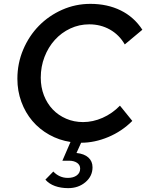

<svg xmlns="http://www.w3.org/2000/svg" viewBox="-20 -729 757 994"><path d="M410 -97Q461 -97 511 -119Q561 -141 601 -182L665 -103Q611 -49 540.5 -19.5Q470 10 400 10L376 63Q416 67 437.5 86.5Q459 106 459 137Q459 183 422.5 214Q386 245 333 245Q295 245 264.5 234Q234 223 215 201L256 159Q271 175 290 183.5Q309 192 331 192Q360 192 377.5 179Q395 166 395 144Q395 125 379 114Q363 103 337 103H303L345 6Q286 -3 235 -31.5Q184 -60 147.5 -103Q111 -146 90.5 -202Q70 -258 70 -321Q70 -401 100 -472Q130 -543 181.5 -595.5Q233 -648 302 -678.5Q371 -709 448 -709Q536 -709 605 -675Q674 -641 717 -575L626 -499Q597 -549 549 -576Q501 -603 442 -603Q390 -603 344 -581.5Q298 -560 264 -522.5Q230 -485 210.5 -434.5Q191 -384 191 -327Q191 -277 207.5 -235Q224 -193 253 -162.5Q282 -132 322.5 -114.5Q363 -97 410 -97Z"/></svg>

Font: Red Hat Text Medium
Style: Italic
Weight: 500
Italic angle: -12°
Designer: Pentagram / MCKL
Foundry: Pentagram / MCKL
Version: Version 1.003; Red Hat Text Medium Italic